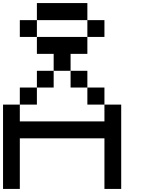

<svg xmlns="http://www.w3.org/2000/svg" viewBox="-20 -1243 929 1263"><path d="M0 0Q0 -138.7 0 -554.7Q27.3 -554.7 110.4 -554.7Q110.4 -527.3 110.4 -444.3Q250 -444.3 667 -444.3Q667 -471.7 667 -554.7Q694.3 -554.7 777.3 -554.7Q777.3 -416 777.3 0Q750 0 667 0Q667 -83 667 -333Q527.3 -333 110.4 -333Q110.4 -250 110.4 0Q83 0 0 0ZM110.4 -554.7Q110.4 -583 110.4 -667Q138.7 -667 222.7 -667Q222.7 -638.7 222.7 -554.7Q194.3 -554.7 110.4 -554.7ZM554.7 -554.7Q554.7 -583 554.7 -667Q583 -667 667 -667Q667 -638.7 667 -554.7Q638.7 -554.7 554.7 -554.7ZM222.7 -667Q222.7 -694.3 222.7 -777.3Q250 -777.3 333 -777.3Q333 -750 333 -667Q305.7 -667 222.7 -667ZM444.3 -667Q444.3 -694.3 444.3 -777.3Q471.7 -777.3 554.7 -777.3Q554.7 -750 554.7 -667Q527.3 -667 444.3 -667ZM333 -777.3Q333 -805.7 333 -888.7Q305.7 -888.7 222.7 -888.7Q222.7 -917 222.7 -1000Q305.7 -1000 554.7 -1000Q554.7 -972.7 554.7 -888.7Q527.3 -888.7 444.3 -888.7Q444.3 -861.3 444.3 -777.3Q417 -777.3 333 -777.3ZM110.4 -1000Q110.4 -1027.3 110.4 -1110.4Q138.7 -1110.4 222.7 -1110.4Q222.7 -1083 222.7 -1000Q194.3 -1000 110.4 -1000ZM554.7 -1000Q554.7 -1027.3 554.7 -1110.4Q583 -1110.4 667 -1110.4Q667 -1083 667 -1000Q638.7 -1000 554.7 -1000ZM222.7 -1110.4Q222.7 -1138.7 222.7 -1222.7Q305.7 -1222.7 554.7 -1222.7Q554.7 -1194.3 554.7 -1110.4Q471.7 -1110.4 222.7 -1110.4Z"/></svg>

Font: Ingsat TST_CRD
Style: Regular
Weight: 300
Designer: Tofik Waleny
Version: 1.0